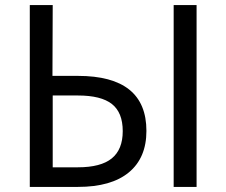

<svg xmlns="http://www.w3.org/2000/svg" viewBox="-20 -734 889 754"><path d="M97 0V-714H187L186 -436H286Q555 -436 555 -220Q555 -114 486 -57Q417 0 286 0ZM662 0V-714H752V0ZM187 -77H286Q376 -77 419 -112Q462 -147 462 -219Q462 -292 419.5 -325.5Q377 -359 286 -359H187Z"/></svg>

Font: Noto Sans Historical
Style: Regular
Weight: 400
Designer: Monotype Design Team
Foundry: Monotype Imaging Inc.
Version: Version 2.013; ttfautohint (v1.8.4.7-5d5b)